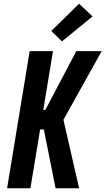

<svg xmlns="http://www.w3.org/2000/svg" viewBox="-20 -1009 565 1029"><path d="M18 0 139 -735H264L212 -420H223L389 -735H525L320 -367L404 0H278L215 -315H195L143 0ZM312 -787 255 -843 404 -989 476 -921Z"/></svg>

Font: Iosevka Extrabold
Style: Italic
Weight: 800
Italic angle: -9°
Monospace: yes
Designer: Belleve Invis
Foundry: Belleve Invis
Version: Version 32.5.0; ttfautohint (v1.8.4)